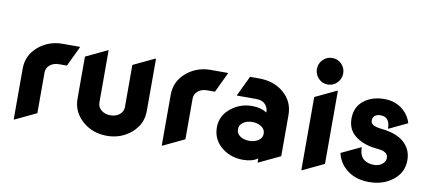

<svg xmlns="http://www.w3.org/2000/svg" viewBox="-69 -1005 2829 1266"><g transform="rotate(10 1345.5 -372.0)"><path d="M73.2 9.8H68.4V-330.6Q68.4 -418.9 136.7 -478Q205.6 -537.1 300.3 -537.1H415V-532.2L352.1 -400.4H300.3Q262.7 -400.4 238.8 -380.4Q214.8 -360.4 214.8 -329.6V-57.6Z M690.9 9.8Q594.2 9.8 526.9 -49.8Q459 -109.9 459 -197.3V-479.5L600.6 -546.9H605.5V-198.2Q605.5 -167 630.1 -147.2Q654.8 -127.4 691.2 -127.4Q727.5 -127.4 752 -147.5Q776.4 -167.5 776.4 -197.8V-479.5L918 -546.9H922.9V-196.8Q922.9 -108.4 854.5 -49.3Q786.1 9.8 690.9 9.8Z M1064.5 9.8H1059.6V-330.6Q1059.6 -418.9 1127.9 -478Q1196.8 -537.1 1291.5 -537.1H1406.2V-532.2L1343.3 -400.4H1291.5Q1253.9 -400.4 1230 -380.4Q1206.1 -360.4 1206.1 -329.6V-57.6Z M1683.6 -138.2Q1708 -155.3 1708 -183.6Q1708 -212.4 1682.6 -229.5Q1657.7 -246.6 1621.3 -246.6Q1585 -246.6 1560.3 -229.2Q1535.6 -211.9 1535.6 -183.3Q1535.6 -154.8 1560.5 -137.7Q1585.4 -120.6 1621.8 -120.6Q1658.2 -120.6 1683.6 -138.2ZM1706.1 9.8H1701.2V-17.1Q1665 9.8 1602.5 9.8Q1521.5 9.8 1462.4 -36.6Q1396.5 -88.4 1396.5 -172.4Q1396.5 -256.8 1473.6 -310.5Q1530.3 -350.1 1602.5 -350.1Q1659.7 -350.1 1701.2 -324.2Q1701.2 -361.3 1674.8 -383.8Q1655.8 -400.4 1615.7 -400.4H1491.2V-405.3L1554.2 -537.1H1615.7Q1714.8 -537.1 1780.8 -480.5Q1847.7 -422.9 1847.7 -332.5V-57.6Z M1999 9.8H1994.1V-479.5L2135.7 -546.9H2140.6V-57.6ZM2067.4 -753.9Q2104.5 -753.9 2129.9 -728Q2155.3 -702.1 2155.3 -665.5Q2155.3 -629.4 2129.4 -602.5Q2104 -576.2 2067.4 -576.2Q2029.8 -576.2 2004.6 -602.5Q1979.5 -628.9 1979.5 -665Q1979.5 -702.1 2004.9 -727.5Q2030.8 -753.9 2067.4 -753.9Z M2446.8 9.8Q2349.1 9.8 2288.1 -44.9Q2241.7 -86.4 2228.5 -146.5L2356 -206.5H2360.8Q2360.8 -149.9 2393.6 -126Q2418.9 -107.4 2459.5 -107.4Q2494.6 -107.4 2516.1 -127Q2535.6 -144 2535.6 -167Q2535.6 -194.8 2506.3 -207Q2491.7 -213.4 2446.8 -217.8Q2375 -225.1 2320.8 -262.7Q2260.7 -304.2 2260.7 -382.8Q2260.7 -460.4 2315.7 -503.7Q2370.6 -546.9 2452.1 -546.9Q2531.2 -546.9 2583 -499.5Q2621.6 -464.4 2634.8 -417L2514.2 -359.4H2509.3Q2509.3 -395 2496.1 -414.1Q2480.5 -437 2446.3 -437Q2422.9 -437 2408.7 -425.8Q2394.5 -414.6 2394.5 -394Q2394.5 -365.7 2430.7 -356.4Q2449.2 -351.6 2469.2 -349.6Q2568.4 -339.4 2619.6 -293.9Q2671.4 -247.6 2671.4 -174.8Q2671.4 -93.3 2606.4 -42Q2541 9.8 2446.8 9.8Z"/></g></svg>

Font: Nova Round
Style: Bold
Weight: 700
Designer: Wojciech Kalinowski "wmk69" (wmk69@o2.pl)
Foundry: Wojciech Kalinowski "wmk69" (wmk69@o2.pl)
Version: Version 3.1.0; 2021-05-23